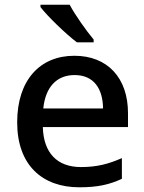

<svg xmlns="http://www.w3.org/2000/svg" viewBox="-20 -786 614 816"><path d="M276 -766H152V-756C180 -719 259 -642 307 -606H378V-618C347 -655 300 -721 276 -766ZM296 -549C150 -549 53 -446 53 -266C53 -83 161 10 317 10C394 10 444 -1 498 -26V-114C441 -89 392 -76 324 -76C222 -76 165 -137 162 -246H524V-305C524 -455 437 -549 296 -549ZM297 -467C379 -467 417 -409 418 -325H164C173 -415 220 -467 297 -467Z"/></svg>

Font: Noto Sans Georgian Medium
Style: Regular
Weight: 500
Designer: Monotype Design Team, Akaki Razmadze
Foundry: Google LLC
Version: Version 2.005